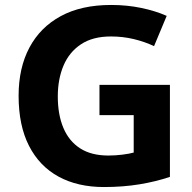

<svg xmlns="http://www.w3.org/2000/svg" viewBox="-20 -744 775 774"><path d="M381 -402H665V-31Q609 -12 542.5 -1Q476 10 399 10Q293 10 216 -32Q139 -74 97 -156Q55 -238 55 -358Q55 -470 98.5 -552Q142 -634 225 -679Q308 -724 428 -724Q492 -724 549.5 -712Q607 -700 652 -680L601 -558Q563 -576 519 -586.5Q475 -597 427 -597Q354 -597 306.5 -565.5Q259 -534 236 -479.5Q213 -425 213 -355Q213 -282 235.5 -228.5Q258 -175 303 -146Q348 -117 417 -117Q445 -117 473 -120.5Q501 -124 519 -129V-280H381Z"/></svg>

Font: Noto Sans Lao UI
Style: Regular
Weight: 400
Designer: Monotype Design Team
Foundry: Monotype Imaging Inc.
Version: Version 2.000